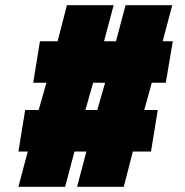

<svg xmlns="http://www.w3.org/2000/svg" viewBox="-20 -720 712 740"><path d="M108 -401 134 -561H202L238 -700H418L381 -561H427L464 -700H644L607 -561H646L619 -401H565L536 -296H588L562 -136H492L457 0H277L313 -136H267L231 0H51L87 -136H51L77 -296H129L159 -401ZM339 -401 309 -296H355L385 -401Z"/></svg>

Font: Georama ExtraCondensed Thin Black
Style: Italic
Weight: 900
Italic angle: -9°
Version: Version 1.001